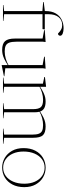

<svg xmlns="http://www.w3.org/2000/svg" viewBox="756 -1538 798 2351"><g transform="rotate(90 1155.5 -363.0)"><path d="M154.5 -14 237 -5V0H41.5V-5L116 -14V-482.5L6 -492V-499L116 -512.5V-521Q116 -597 145 -646Q174 -695 221.8 -718.5Q269.5 -742 325.5 -742Q365.5 -742 391.8 -731.2Q418 -720.5 418 -700Q418 -690.5 411.2 -682Q404.5 -673.5 391.5 -673.5Q389.5 -673.5 377 -686.5Q364.5 -699.5 341.8 -712.2Q319 -725 287 -725Q225 -725 189.8 -680.5Q154.5 -636 154.5 -556.5V-512H341.5L336.5 -484H154.5Z M491 -165.5Q491 -109 502.5 -77.5Q514 -46 540 -33.5Q566 -21 610 -21Q653 -21 698.2 -33.8Q743.5 -46.5 777.5 -67.5V-485L675 -504V-512L821.5 -522L816 -488V-28.5L913.5 -17V-11.5L782 15.5H777.5V-58.5Q733.5 -30.5 702 -15.8Q670.5 -1 644.2 4.5Q618 10 591 10Q515.5 10 484 -25.8Q452.5 -61.5 452.5 -147.5V-485L349.5 -504V-512L495 -522L491 -488Z M1355.5 -386V-14L1428.5 -5V0H1244V-5L1317 -14V-368.5Q1317 -435.5 1292.8 -463.2Q1268.5 -491 1203 -491Q1162.5 -491 1119 -478.8Q1075.5 -466.5 1043.5 -447V-14L1116 -5V0H930.5V-5L1005 -14V-489L923 -506V-513.5L1039.5 -527.5H1043.5V-454.5Q1085.5 -481.5 1115.8 -496Q1146 -510.5 1171.2 -516.2Q1196.5 -522 1222.5 -522Q1275.5 -522 1305 -505.2Q1334.5 -488.5 1346.5 -454Q1389 -481 1419.8 -495.8Q1450.5 -510.5 1476.5 -516.2Q1502.5 -522 1529.5 -522Q1605 -522 1636.2 -489Q1667.5 -456 1667.5 -370V-14L1740.5 -5V0H1556V-5L1629 -14V-353.5Q1629 -409.5 1617.8 -439Q1606.5 -468.5 1580.8 -479.8Q1555 -491 1511 -491Q1470 -491 1425.8 -479Q1381.5 -467 1348.5 -447Q1355.5 -422 1355.5 -386Z M2032 10Q1968.5 10 1914.2 -21.5Q1860 -53 1827 -111.8Q1794 -170.5 1794 -251.5Q1794 -335.5 1825.8 -396Q1857.5 -456.5 1912 -489.2Q1966.5 -522 2034 -522Q2098 -522 2152 -490.5Q2206 -459 2239 -400.5Q2272 -342 2272 -260.5Q2272 -177 2240.2 -116.2Q2208.5 -55.5 2154.2 -22.8Q2100 10 2032 10ZM2033 -2Q2091.5 -2 2135.8 -34.8Q2180 -67.5 2205 -125.8Q2230 -184 2230 -260.5Q2230 -334.5 2205 -390.8Q2180 -447 2135.5 -478.5Q2091 -510 2033 -510Q1974.5 -510 1930.2 -477.2Q1886 -444.5 1861 -386.2Q1836 -328 1836 -251.5Q1836 -177.5 1861 -121.2Q1886 -65 1930.5 -33.5Q1975 -2 2033 -2Z"/></g></svg>

Font: Newsreader Display ExtraLight
Style: Regular
Weight: 275
Designer: Hugues Gentile
Foundry: Production Type
Version: Version 1.002